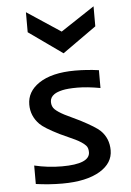

<svg xmlns="http://www.w3.org/2000/svg" viewBox="-56 -845 612 895"><g transform="rotate(-5 250.0 -397.5)"><path d="M199.2 7.8Q138.2 7.8 75.7 -1V-87.4Q139.2 -72.3 204.6 -72.3Q335.4 -72.3 335.4 -127.4Q335.4 -148.4 325.2 -158.7Q310.1 -174.8 277.3 -190.9L206.1 -223.6Q136.7 -258.3 116.2 -279.3Q77.6 -318.4 77.6 -372.1Q77.6 -432.6 133.8 -470.7Q194.3 -511.7 303.7 -511.7Q358.9 -511.7 415 -503.9V-420.4Q353.5 -431.6 307.9 -431.6Q262.2 -431.6 237.1 -425.8Q211.9 -419.9 199.2 -411.1Q179.2 -397.5 179.2 -375.7Q179.2 -354 193.1 -340.6Q207 -327.1 236.8 -311.5L308.6 -276.9Q378.9 -240.2 398.9 -220.7Q437 -183.6 437 -127.4Q437 -67.4 376.5 -30.8Q313 7.8 199.2 7.8ZM99.6 -709V-802.7L257.8 -698.2L416 -802.7V-709L257.8 -596.7Z"/></g></svg>

Font: Inder
Style: Regular
Weight: 400
Designer: Irina Smirnova
Foundry: Irina Smirnova
Version: Version 1.001